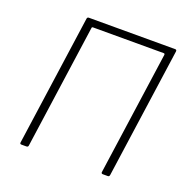

<svg xmlns="http://www.w3.org/2000/svg" viewBox="-130 -871 998 1001"><g transform="rotate(20 368.5 -371.0)"><path d="M626 -702H234Q227 -702 227 -696L130 -9Q129 0 119 0H92Q87 0 85 -2.5Q83 -5 84 -10L186 -732Q187 -742 196 -742H675Q684 -742 683 -732L581 -10Q580 -5 578 -2.5Q576 0 571 0H544Q534 0 535 -9L632 -695Q632 -702 626 -702Z"/></g></svg>

Font: Libre Franklin Thin
Style: Italic
Weight: 100
Italic angle: -8°
Designer: Pablo Impallari, Rodrigo Fuenzalida, Nhung Nguyen
Foundry: Impallari Type
Version: Version 3.000